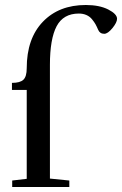

<svg xmlns="http://www.w3.org/2000/svg" viewBox="-20 -748 488 768"><path d="M28.8 0V-25.9L86.9 -32.7V-388.2H27.8V-416.5Q60.5 -416.5 73.7 -429.2Q86.9 -441.9 86.9 -475.1Q86.9 -593.8 151.4 -660.9Q215.8 -728 323.2 -728Q377.9 -728 413.1 -710Q448.2 -691.9 448.2 -672.9Q448.2 -658.2 429.7 -635.5Q411.1 -612.8 397 -612.8Q379.4 -612.8 372.6 -628.9Q367.2 -641.6 362.1 -650.9Q356.9 -660.2 347.9 -671.1Q338.9 -682.1 325.4 -688Q312 -693.8 295.4 -693.8Q233.4 -693.8 206.5 -643.1Q179.7 -592.3 179.7 -488.8V-33.7L257.3 -25.9V0Z"/></svg>

Font: Elstob Medium
Style: Regular
Weight: 500
Designer: Peter S. Baker
Version: Version 1.015